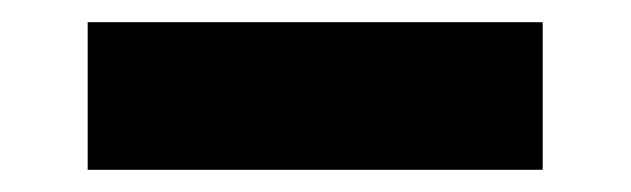

<svg xmlns="http://www.w3.org/2000/svg" viewBox="-20 -440 569 173"><path d="M59 -420V-287H469V-420Z"/></svg>

Font: Righteous
Style: Regular
Weight: 400
Designer: Astigmatic (AOETI)
Foundry: Astigmatic (AOETI)
Version: Version 1.000